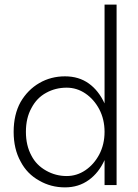

<svg xmlns="http://www.w3.org/2000/svg" viewBox="-20 -800 598 830"><path d="M432 -780V0H484V-780ZM39 -230Q39 -156 69 -102Q97 -48 150 -19Q200 10 261 10Q320 10 364 -22Q407 -53 432 -108Q456 -162 456 -230Q456 -299 432 -353Q406 -409 364 -439Q321 -470 261 -470Q200 -470 150 -441Q100 -412 69 -359Q39 -305 39 -230ZM92 -230Q92 -290 116 -333Q139 -377 180 -399Q220 -421 268 -421Q312 -421 349 -396Q386 -371 409 -328Q432 -284 432 -230Q432 -176 409 -132Q386 -89 349 -64Q312 -39 268 -39Q221 -39 180 -62Q137 -86 116 -127Q92 -171 92 -230Z"/></svg>

Font: NM-font
Style: Light
Weight: 500
Designer: ""
Foundry: ""
Version: ""